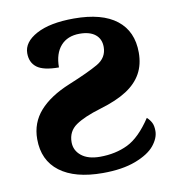

<svg xmlns="http://www.w3.org/2000/svg" viewBox="-68 -609 624 681"><g transform="rotate(-10 244.0 -269.0)"><path d="M40 -148.9Q40 -207.5 77.4 -249.8Q114.7 -292 186.3 -321.3Q257.8 -350.6 293.5 -371.1Q329.1 -391.6 329.1 -430.2Q329.1 -459 309.3 -475.1Q289.6 -491.2 252.9 -491.2Q209 -491.2 184.6 -463.6Q160.2 -436 160.2 -386.2Q105 -386.2 81.5 -403.8Q58.1 -421.4 58.1 -455.1Q58.1 -495.1 106.9 -521.5Q155.8 -547.9 242.2 -547.9Q343.3 -547.9 395.8 -506.8Q448.2 -465.8 448.2 -389.2Q448.2 -346.2 430.4 -314Q412.6 -281.7 376.2 -258.1Q339.8 -234.4 279.8 -216.6Q219.7 -198.7 189 -177.5Q158.2 -156.2 158.2 -117.2Q158.2 -87.4 182.1 -68.1Q206.1 -48.8 249 -48.8Q305.2 -48.8 349.4 -70.3Q393.6 -91.8 436 -155.8Q446.3 -146.5 452.1 -135.3Q458 -124 458 -105Q458 -79.6 436.8 -53.2Q415.5 -26.9 367.4 -8.5Q319.3 9.8 249 9.8Q148.9 9.8 94.5 -31.2Q40 -72.3 40 -148.9Z"/></g></svg>

Font: Droid Serif
Style: Bold
Weight: 700
Designer: Monotype Design team
Foundry: Monotype Imaging Inc.
Version: Version 1.03